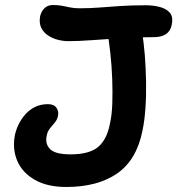

<svg xmlns="http://www.w3.org/2000/svg" viewBox="-20 -733 706 765"><path d="M244 12Q169 12 119.5 -16Q70 -44 49.5 -90.5Q29 -137 39 -193Q44 -217 55 -239Q66 -261 82.5 -279Q99 -297 121 -307.5Q143 -318 171 -318Q195 -318 205 -303.5Q215 -289 211 -271Q208 -256 198.5 -245Q189 -234 179 -221.5Q169 -209 166 -192Q159 -160 179.5 -139Q200 -118 261 -118Q336 -118 371 -147.5Q406 -177 418 -240Q426 -275 427.5 -322Q429 -369 427 -421Q425 -473 419.5 -522.5Q414 -572 407 -612Q404 -637 416.5 -656.5Q429 -676 452 -676Q496 -675 517.5 -660Q539 -645 546 -603Q553 -564 557 -513Q561 -462 562 -407.5Q563 -353 559.5 -302.5Q556 -252 548 -214Q525 -96 447 -42Q369 12 244 12ZM252 -569Q232 -569 210.5 -574.5Q189 -580 171 -592Q153 -604 144 -623Q135 -642 140 -669Q145 -689 158 -701Q171 -713 191 -713Q211 -713 227 -710Q243 -707 259 -703.5Q275 -700 296 -700Q338 -700 376.5 -703Q415 -706 458.5 -709Q502 -712 562 -712Q589 -712 615.5 -705.5Q642 -699 656.5 -682.5Q671 -666 664 -633Q654 -585 593 -585Q528 -585 464.5 -581Q401 -577 346.5 -573Q292 -569 252 -569Z"/></svg>

Font: Shantell Sans SemiBold
Style: Italic
Weight: 600
Italic angle: -11°
Designer: Stephen Nixon, Anya Danilova, Shantell Martin
Foundry: Arrow Type
Version: Version 1.011;[c5ecc13dd]